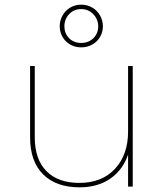

<svg xmlns="http://www.w3.org/2000/svg" viewBox="-20 -800 704 823"><path d="M321 3Q221 3 165 -52.5Q109 -108 109 -212V-517H129V-212Q129 -117 179 -66.5Q229 -16 320 -16Q417 -16 473 -76.5Q529 -137 529 -236V-517H549V0H529V-146L531 -143Q509 -74 454.5 -35.5Q400 3 321 3ZM328 -597Q302 -597 281 -609Q260 -621 248 -642Q236 -663 236 -687Q236 -712 248 -733.5Q260 -755 281 -767.5Q302 -780 328 -780Q354 -780 375.5 -767.5Q397 -755 409 -733.5Q421 -712 421 -687Q421 -663 409 -642Q397 -621 375.5 -609Q354 -597 328 -597ZM328 -616Q360 -616 380.5 -636.5Q401 -657 401 -687Q401 -717 380 -739Q359 -761 328 -761Q297 -761 276.5 -739.5Q256 -718 256 -687Q256 -657 276 -636.5Q296 -616 328 -616Z"/></svg>

Font: Montserrat
Style: Regular
Weight: 400
Designer: Julieta Ulanovsky
Foundry: Julieta Ulanovsky
Version: Version 8.000